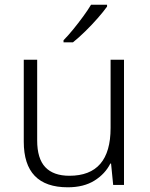

<svg xmlns="http://www.w3.org/2000/svg" viewBox="-20 -786 636 816"><path d="M507 -532V0H461L452 -91H449Q427 -47 381.5 -18.5Q336 10 268 10Q81 10 81 -184V-532H138V-189Q138 -112 172.5 -75.5Q207 -39 275 -39Q450 -39 450 -242V-532ZM435 -758Q420 -737 395.5 -709Q371 -681 343 -653.5Q315 -626 290 -606H250V-615Q269 -634 291 -661Q313 -688 333.5 -716Q354 -744 367 -766H435Z"/></svg>

Font: Noto Sans Gurmukhi UI Light
Style: Regular
Weight: 300
Designer: Jelle Bosma - Monotype Design Team
Foundry: Monotype Imaging Inc.
Version: Version 2.004; ttfautohint (v1.8.4.7-5d5b)